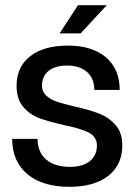

<svg xmlns="http://www.w3.org/2000/svg" viewBox="-20 -708 518 741"><path d="M442 -361H344Q344 -405 316 -430Q288 -455 238 -455Q193 -455 167.5 -434.5Q142 -414 142 -377Q142 -354 158.5 -339Q175 -324 199.5 -315.5Q224 -307 268 -297Q326 -284 363 -269.5Q400 -255 426 -225.5Q452 -196 452 -147Q452 -72 398 -29.5Q344 13 248 13Q144 13 85.5 -36Q27 -85 27 -172H125Q125 -121 158 -92.5Q191 -64 250 -64Q299 -64 326.5 -86Q354 -108 354 -146Q354 -180 323 -196Q292 -212 228 -225Q170 -238 133 -251.5Q96 -265 70 -295Q44 -325 44 -377Q44 -450 96.5 -491Q149 -532 242 -532Q336 -532 389 -486.5Q442 -441 442 -361ZM281 -688H392L291 -579H210Z"/></svg>

Font: Non Bureau
Style: Regular
Weight: 400
Designer: Jona Saucedo
Foundry: Non Foundry
Version: Version 1.000; ttfautohint (v1.8.4)